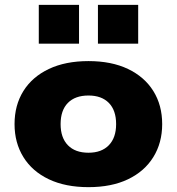

<svg xmlns="http://www.w3.org/2000/svg" viewBox="-20 -761 729 792"><path d="M345 11Q250 11 181.5 -21.5Q113 -54 76.5 -113Q40 -172 40 -249Q40 -327 76.5 -385.5Q113 -444 181.5 -476.5Q250 -509 345 -509Q440 -509 508 -476.5Q576 -444 612.5 -385.5Q649 -327 649 -249Q649 -172 612.5 -113Q576 -54 508 -21.5Q440 11 345 11ZM345 -131Q399 -131 429 -162Q459 -193 459 -249Q459 -306 429 -336.5Q399 -367 345 -367Q290 -367 260 -336.5Q230 -306 230 -249Q230 -193 260 -162Q290 -131 345 -131ZM384 -581V-741H550V-581ZM140 -581V-741H306V-581Z"/></svg>

Font: Nunito Sans 10pt SemiExpanded Black
Style: Regular
Weight: 900
Width: 6
Designer: Vernon Adams
Foundry: Vernon Adams
Version: Version 3.101;gftools[0.9.27]